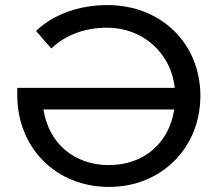

<svg xmlns="http://www.w3.org/2000/svg" viewBox="-20 -728 857 756"><path d="M403 -708C289 -708 188 -670 122 -606L182 -537C240 -593 319 -619 402 -619C542 -619 654 -519 668 -382H48V-354C48 -145 201 8 409 8C615 8 769 -145 769 -351C769 -556 615 -708 403 -708ZM409 -78C271 -78 172 -164 151 -297H666C646 -165 547 -78 409 -78Z"/></svg>

Font: AWKNG-Font Medium
Style: Regular
Weight: 500
Designer: Awakening Church
Foundry: Awakening Church
Version: Version 1.700;PS 001.700;hotconv 1.0.88;makeotf.lib2.5.64775